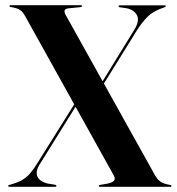

<svg xmlns="http://www.w3.org/2000/svg" viewBox="-20 -720 684 740"><path d="M578 -43.5Q585.5 -30.5 594.2 -23.2Q603 -16 612.8 -12.8Q622.5 -9.5 634 -7.5Q638 -7 639.5 -6.2Q641 -5.5 641 -3.5Q641 -2 639.8 -1Q638.5 0 636 0H366.5Q363.5 0 362.2 -1Q361 -2 361 -3.5Q361 -5.5 362.8 -6.5Q364.5 -7.5 369 -8Q395.5 -11.5 407.8 -16.2Q420 -21 421.8 -28.2Q423.5 -35.5 417 -46.5L76 -659.5Q69 -672.5 61 -678.8Q53 -685 43.2 -688Q33.5 -691 21.5 -693Q18.5 -693.5 17.5 -694.5Q16.5 -695.5 16.5 -696.5Q16.5 -698.5 18 -699.2Q19.5 -700 21 -700H291.5Q294 -700 295 -699.2Q296 -698.5 296 -696.5Q296 -695 294.8 -694.2Q293.5 -693.5 290 -692.5L245 -688Q231.5 -686.5 229.2 -680Q227 -673.5 233 -662.5ZM361 -366.5 352.5 -369.5 498 -606Q518.5 -639.5 508.2 -660.5Q498 -681.5 469 -688L442 -692Q439 -692.5 438 -693.5Q437 -694.5 437 -696Q437 -697.5 438.2 -698.5Q439.5 -699.5 441.5 -699.5H614.5Q619 -699.5 619 -696.5Q619 -695 617.5 -693.8Q616 -692.5 613 -691.5Q571.5 -678 549.5 -656.2Q527.5 -634.5 508 -603.5ZM294 -362.5 302 -358 133.5 -87.5Q115.5 -59.5 124.2 -39.8Q133 -20 164 -12.5L192.5 -8Q195 -7 196.2 -6.2Q197.5 -5.5 197.5 -3.5Q197.5 -2 196.2 -1Q195 0 193 0H16.5Q14.5 0 13 -1Q11.5 -2 11.5 -3.5Q11.5 -5.5 13 -6.2Q14.5 -7 17 -7.5Q46 -15.5 64 -25.5Q82 -35.5 95.8 -51.5Q109.5 -67.5 125.5 -93.5Z"/></svg>

Font: Fraunces 120pt SemiBold
Style: Regular
Weight: 600
Version: Version 1.000;[b76b70a41]